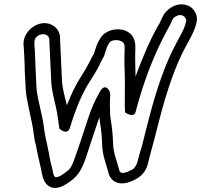

<svg xmlns="http://www.w3.org/2000/svg" viewBox="-20 -832 941 898"><path d="M672 -67C675 -81 678 -92 681 -104L692 -144C696 -160 707 -199 723 -263C761 -413 803 -530 848 -613C875 -662 912 -725 898 -763C890 -785 875 -801 853 -808C804 -823 755 -788 739 -751L731 -733C731 -732 726 -722 717 -707C681 -645 641 -549 614 -474C613 -516 611 -564 613 -606C615 -647 599 -675 568 -688C526 -705 474 -690 452 -657C437 -636 432 -621 424 -596L420 -582C415 -573 407 -560 399 -543C390 -525 377 -502 359 -474C335 -437 314 -394 293 -340C293 -341 292 -344 291 -347C277 -400 270 -437 270 -454C268 -516 263 -584 261 -644V-656C260 -679 249 -698 232 -710C173 -752 85 -692 90 -622L91 -612C92 -594 94 -571 95 -535C96 -468 98 -477 100 -419C102 -366 129 -271 136 -219C140 -187 143 -168 147 -157C149 -150 150 -143 151 -137C158 -98 170 -55 177 -16C185 28 214 58 261 43C272 40 282 34 293 27C340 -3 358 -28 381 -92C390 -118 416 -201 445 -284C446 -275 447 -265 448 -257C455 -213 456 -196 458 -151C460 -103 476 -68 486 -28C497 20 538 37 589 18C627 4 661 -20 672 -67ZM472 -587C480 -609 479 -614 493 -634C501 -645 528 -647 543 -641C561 -634 564 -623 563 -602C561 -558 562 -509 564 -465C565 -434 562 -336 565 -306C565 -306 605 -278 614 -308C617 -317 620 -332 626 -352C651 -441 683 -528 723 -614C739 -648 752 -672 760 -687C769 -704 774 -713 777 -719L785 -737C789 -747 795 -752 805 -757C828 -768 844 -758 851 -740C852 -737 849 -710 820 -659C815 -650 811 -641 805 -631C756 -541 713 -421 674 -268C658 -205 648 -164 644 -150L632 -110C624 -81 624 -65 605 -43C598 -39 586 -32 578 -29C548 -18 540 -22 535 -46C525 -86 511 -113 509 -160C507 -206 505 -228 498 -272C495 -288 494 -313 494 -345C494 -380 498 -390 493 -404C493 -404 473 -449 447 -403C424 -363 406 -321 392 -278C363 -188 343 -130 333 -102C320 -64 315 -54 303 -39C290 -28 268 -10 252 -5C240 -1 232 0 227 -31C225 -44 213 -84 212 -97C210 -113 204 -135 201 -153C195 -185 193 -181 186 -233C182 -265 174 -301 165 -340C156 -378 151 -407 150 -428C149 -452 149 -468 148 -479C146 -500 144 -601 141 -622V-632C138 -676 208 -688 211 -646V-636C213 -576 218 -508 220 -446C221 -421 229 -383 242 -329C250 -295 252 -262 258 -230C258 -230 295 -196 307 -234C335 -328 367 -400 400 -451C419 -480 434 -505 444 -526C453 -545 460 -558 463 -563C464 -565 466 -568 467 -570Z"/></svg>

Font: AppleStorm
Style: XbdOutIta
Weight: 800
Foundry: Cannot Into Space Fonts
Version: Version 1.01